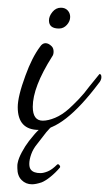

<svg xmlns="http://www.w3.org/2000/svg" viewBox="-20 -315 283 498"><path d="M81 22Q26 22 26 -37Q26 -65 46 -119Q63 -166 84 -194Q90 -203 98 -203Q106 -203 114 -195Q119 -190 119 -181Q119 -173 115 -168Q65 -89 65 -38Q65 -2 91 -2Q105 -2 123 -9.5Q141 -17 159 -33Q171 -44 184.5 -58Q198 -72 212 -91Q238 -123 238 -123Q243 -123 243 -115Q243 -107 236 -99Q145 22 81 22ZM133 -241Q107 -241 107 -262Q107 -273 116 -284Q125 -295 138 -295Q149 -295 155.5 -288Q162 -281 162 -271Q162 -260 153.5 -250.5Q145 -241 133 -241ZM88 158Q73 163 63 163Q47 163 36 152Q25 141 25 121Q25 118 25 114.5Q25 111 26 107Q28 96 36.5 80Q45 64 55 51Q72 29 81.5 21Q91 13 101 6Q105 4 107 4Q112 4 115.5 6Q119 8 118 10Q109 17 100 28Q91 39 76 59Q66 71 61 85Q56 99 56 110Q56 120 60 125Q67 134 85 134Q93 134 104 129.5Q115 125 128 112Q129 111 129.5 111Q130 111 130 111Q133 111 135 114.5Q137 118 135 120Q124 133 111 143.5Q98 154 88 158Z"/></svg>

Font: Corinthia
Style: Regular
Weight: 400
Designer: Robert E. Leuschke
Foundry: Robert E. Leuschke
Version: Version 1.013; ttfautohint (v1.8.3)